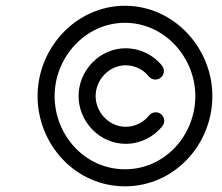

<svg xmlns="http://www.w3.org/2000/svg" viewBox="-20 -626 781 676"><path d="M546.8 -224.2C533.8 -234.5 514.9 -232.3 504.7 -219.3C484.8 -194.2 454.4 -179.6 422.4 -179.6C364.1 -179.6 316.7 -230.3 316.7 -287.8C316.7 -345.3 364.1 -396.1 422.4 -396.1C453.8 -396.1 484 -381.9 503.6 -357.2C513.9 -344.3 532.8 -342.1 545.8 -352.4C558.7 -362.8 560.9 -381.6 550.6 -394.6C519.6 -433.5 472 -456.1 422.4 -456.1C331.1 -456.1 256.7 -378.3 256.7 -287.8C256.7 -197.3 331.1 -119.6 422.4 -119.6C472.6 -119.6 520.5 -142.7 551.7 -182.1C562 -195.1 559.8 -213.9 546.8 -224.2ZM667.7 -287.8C667.7 -149.9 561 -30 420 -30C279 -30 172.3 -149.9 172.3 -287.8C172.3 -424.1 280.7 -545.7 420 -545.7C559.3 -545.7 667.7 -424.1 667.7 -287.8ZM112.3 -287.8C112.3 -116.9 246 30 420 30C594 30 727.7 -116.9 727.7 -287.8C727.7 -457.1 592.3 -605.7 420 -605.7C247.7 -605.7 112.3 -457.1 112.3 -287.8Z"/></svg>

Font: FRB American Cursive
Style: Bold Italic
Weight: 700
Italic angle: -25°
Version: Version 2.0;Modular Font Editor K font №1